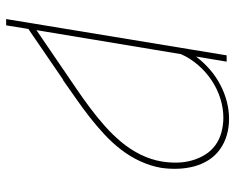

<svg xmlns="http://www.w3.org/2000/svg" viewBox="-92 -692 783 640"><g transform="rotate(90 300.0 -371.5)"><path d="M43 0 164 -735H185L168 -633Q187 -658 210.5 -678.5Q234 -699 261.5 -713.5Q289 -728 318 -735.5Q347 -743 376 -743Q404 -743 430 -735.5Q456 -728 477.5 -712.5Q499 -697 513 -675Q527 -653 534 -627Q541 -601 542 -573Q543 -545 539 -517Q533 -482 517.5 -448Q502 -414 479 -384Q456 -354 428 -328Q400 -302 370 -278.5Q340 -255 309 -233.5Q278 -212 247 -190L244 -189Q202 -160 160 -131.5Q118 -103 76 -74L64 0ZM80 -101Q112 -123 144.5 -145Q177 -167 209 -189Q241 -211 273.5 -233Q306 -255 337.5 -278.5Q369 -302 398.5 -328Q428 -354 453 -384Q478 -414 495 -448.5Q512 -483 518 -520Q522 -545 521.5 -570Q521 -595 514.5 -618.5Q508 -642 495.5 -662.5Q483 -683 464 -697Q445 -711 421 -717.5Q397 -724 372 -724Q340 -724 308 -714Q276 -704 247.5 -685Q219 -666 196.5 -640Q174 -614 160 -583Z"/></g></svg>

Font: Iosevka Curly Thin Extended
Style: Italic
Weight: 100
Width: 7
Italic angle: -9°
Monospace: yes
Designer: Belleve Invis
Foundry: Belleve Invis
Version: Version 11.1.0; ttfautohint (v1.8.3)